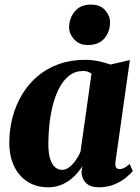

<svg xmlns="http://www.w3.org/2000/svg" viewBox="-20 -805 611 836"><path d="M483 -102.5Q480.5 -83.5 485.5 -76Q490.5 -68.5 500.5 -68.5Q509 -68.5 519.5 -73.2Q530 -78 544.5 -91L558 -60.5Q548 -47.5 527.5 -30.8Q507 -14 477.2 -1.8Q447.5 10.5 410 10.5Q372.5 10.5 353.8 -9Q335 -28.5 335 -57.5L338.5 -81.5Q326 -60.5 304.8 -39Q283.5 -17.5 254.5 -3.5Q225.5 10.5 189.5 10.5Q138 10.5 100 -13.8Q62 -38 41.2 -81.8Q20.5 -125.5 20.5 -183.5Q20.5 -240.5 34.5 -293.8Q48.5 -347 75.5 -392.5Q102.5 -438 142.5 -472.2Q182.5 -506.5 235 -525.5Q287.5 -544.5 351 -544.5Q381 -544.5 410 -538.2Q439 -532 461 -524L545.5 -543.5ZM378.5 -484.5Q373 -488.5 364.2 -492.2Q355.5 -496 343 -496Q307.5 -496 281.8 -476Q256 -456 238.2 -422.2Q220.5 -388.5 210 -347Q199.5 -305.5 195 -261.5Q190.5 -217.5 190.5 -178Q190.5 -138 198.5 -113Q206.5 -88 220 -76.8Q233.5 -65.5 251 -65.5Q262 -65.5 273 -71.5Q284 -77.5 294.5 -88.5Q305 -99.5 314.2 -113.8Q323.5 -128 330.5 -144.5ZM361 -609Q325.5 -609 302.8 -633.8Q280 -658.5 281 -689Q282.5 -728.5 307 -756.8Q331.5 -785 376 -785Q417 -785 438.2 -760.2Q459.5 -735.5 459 -706.5Q459 -667.5 435 -638.2Q411 -609 361 -609Z"/></svg>

Font: Merriweather 72pt Black
Style: Italic
Weight: 900
Italic angle: -7.8°
Version: Version 2.101